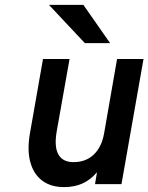

<svg xmlns="http://www.w3.org/2000/svg" viewBox="-20 -752 606 784"><path d="M241.5 12Q187.5 12 152.2 -14.5Q117 -41 103.8 -90Q90.5 -139 102 -206L155.5 -511H264L212 -218Q200.5 -154 218 -122Q235.5 -90 280.5 -90Q330 -90 362.5 -120.5Q395 -151 405 -207L458 -511H566L476 0H368L376 -48.5Q349.5 -17.5 316.8 -2.8Q284 12 241.5 12ZM326.5 -576 180 -732H320.5L429.5 -576Z"/></svg>

Font: Overpass SemiBold
Style: Italic
Weight: 600
Italic angle: -10°
Designer: Delve Withrington, Dave Bailey, Thomas Jockin
Foundry: Delve Fonts LLC
Version: Version 4.000